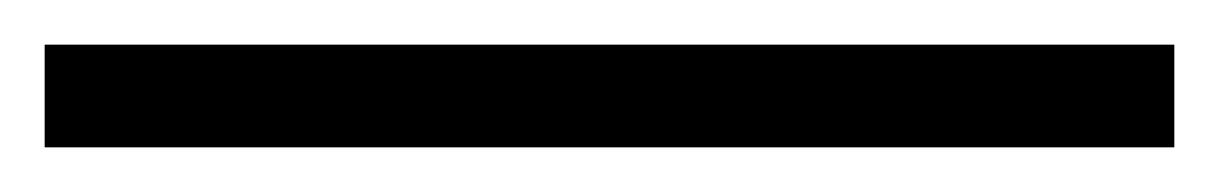

<svg xmlns="http://www.w3.org/2000/svg" viewBox="-23 -919 546 86"><path d="M503 -853V-899H-3V-853Z"/></svg>

Font: Noto Sans Telugu UI Light
Style: Regular
Weight: 300
Designer: Jelle Bosma - Monotype Design Team
Foundry: Monotype Imaging Inc.
Version: Version 2.005